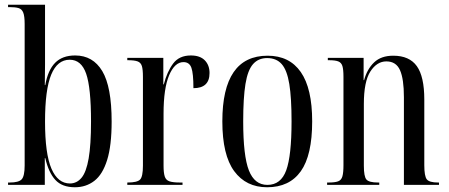

<svg xmlns="http://www.w3.org/2000/svg" viewBox="-20 -780 1894 810"><path d="M296 10Q242 10 213.5 -21Q185 -52 171 -113H169V0H14V-10H21Q59 -10 71.5 -23.5Q84 -37 84 -82V-679Q84 -712 78 -727Q72 -742 58 -746Q44 -750 20 -750H14V-760H170V-573Q170 -545 170 -508Q170 -471 169 -421H171Q182 -484 212.5 -515Q243 -546 297 -546Q372 -546 411.5 -480Q451 -414 451 -267Q451 -166 432 -105Q413 -44 378 -17Q343 10 296 10ZM275 -6Q304 -6 324 -30Q344 -54 354 -111.5Q364 -169 364 -267Q364 -410 343.5 -469Q323 -528 274 -528Q222 -528 196 -465Q170 -402 170 -267Q170 -131 197 -68.5Q224 -6 275 -6Z M517 0V-10H518Q559 -10 571 -22.5Q583 -35 583 -81V-456Q583 -487 578.5 -501.5Q574 -516 560.5 -521Q547 -526 520 -526H517V-536H669V-424H671Q685 -478 710.5 -512Q736 -546 785 -546Q824 -546 844 -525.5Q864 -505 864 -472Q864 -408 796 -408Q796 -470 787.5 -494Q779 -518 754 -518Q717 -518 693.5 -462.5Q670 -407 670 -300V-81Q670 -51 675 -35.5Q680 -20 695 -15Q710 -10 739 -10H750V0Z M1107 10Q1018 10 968 -58Q918 -126 918 -268Q918 -545 1109 -545Q1201 -545 1249 -476Q1297 -407 1297 -268Q1297 -125 1249 -57.5Q1201 10 1107 10ZM1108 0Q1165 0 1187.5 -61.5Q1210 -123 1210 -268Q1210 -367 1200.5 -425.5Q1191 -484 1168.5 -509.5Q1146 -535 1107 -535Q1070 -535 1047.5 -509.5Q1025 -484 1015.5 -425.5Q1006 -367 1006 -268Q1006 -122 1030 -61Q1054 0 1108 0Z M1360 0V-10H1366Q1393 -10 1406.5 -15Q1420 -20 1424.5 -36Q1429 -52 1429 -83V-456Q1429 -487 1424.5 -501.5Q1420 -516 1407 -521Q1394 -526 1368 -526H1363V-536H1514V-442H1516Q1529 -489 1558.5 -517Q1588 -545 1639 -545Q1707 -545 1738.5 -501Q1770 -457 1770 -360V-83Q1770 -37 1780.5 -23.5Q1791 -10 1828 -10H1832V0H1684V-370Q1684 -447 1667.5 -484Q1651 -521 1610 -521Q1570 -521 1542.5 -478.5Q1515 -436 1515 -341V-81Q1515 -35 1526 -22.5Q1537 -10 1575 -10H1580V0Z"/></svg>

Font: Noto Serif Display ExtraCondensed
Style: Regular
Weight: 400
Width: 2
Designer: Monotype Design Team
Foundry: Monotype Imaging Inc.
Version: Version 2.009